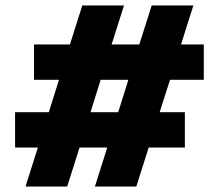

<svg xmlns="http://www.w3.org/2000/svg" viewBox="-20 -680 763 700"><path d="M73 0 118 -142H35V-271H158L195 -389H104V-518H235L280 -660H432L387 -518H488L533 -660H685L640 -518H723V-389H600L562 -271H654V-142H522L477 0H326L371 -142H270L225 0ZM310 -271H411L448 -389H347Z"/></svg>

Font: Work Sans Black
Style: Italic
Weight: 900
Italic angle: -13°
Designer: Wei Huang
Foundry: Wei Huang
Version: Version 2.009; ttfautohint (v1.8.3)